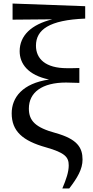

<svg xmlns="http://www.w3.org/2000/svg" viewBox="-20 -837 527 1084"><path d="M332 227H371C417 167 446 118 446 64C446 -4 416 -52 294 -86C180 -117 143 -155 143 -224C143 -315 217 -371 353 -371C371 -371 402 -370 428 -369V-453C406 -452 375 -452 358 -452C237 -452 183 -505 183 -579C183 -669 257 -724 461 -732V-802L51 -817V-726L276 -728C157 -699 91 -636 91 -548C91 -478 137 -413 257 -388C106 -366 46 -286 46 -197C46 -97 107 -42 240 -5C349 26 368 51 368 97C368 134 354 175 332 227Z"/></svg>

Font: Noto Serif CJK JP SemiBold
Style: Regular
Weight: 600
Designer: Ryoko NISHIZUKA 西塚涼子 (kana & ideographs); Frank Grießhammer (Latin, Greek & Cyrillic); Wenlong ZHANG 张文龙 (bopomofo); San
Foundry: Adobe
Version: Version 2.001;hotconv 1.1.0;makeotfexe 2.6.0